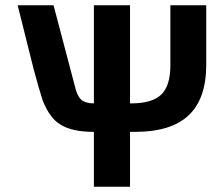

<svg xmlns="http://www.w3.org/2000/svg" viewBox="-20 -708 849 728"><path d="M492 -208H473V0H336V-208Q252 -208 209 -236Q188 -248 171 -272Q156 -292 142 -327Q128 -369 107 -448L47 -688H183L264 -381Q272 -345 287.5 -330.5Q303 -316 336 -316V-688H473V-316H477Q557 -316 591.5 -349.5Q626 -383 626 -460V-688H762V-462Q762 -334 695.5 -271Q629 -208 492 -208Z"/></svg>

Font: Libra Sans
Style: Bold
Weight: 700
Foundry: Context Ltd
Version: Version 1.000